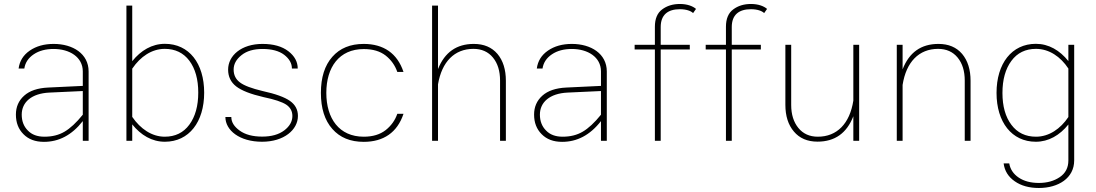

<svg xmlns="http://www.w3.org/2000/svg" viewBox="-20 -709 5518 967"><path d="M426.3 -349.1C426.3 -438.5 346.7 -487.8 250.5 -487.8C202.6 -487.8 162.6 -476.6 129.9 -454.1C97.2 -431.6 78.6 -401.4 73.7 -363.8H102.5C106.9 -393.6 123 -417.5 149.9 -435.5C176.8 -453.6 210.4 -462.4 250 -462.4C330.1 -462.4 397 -421.9 397 -349.1V-276.4L222.7 -268.1C169.4 -265.6 129.4 -252 101.6 -227.1C73.7 -202.1 60.1 -170.4 60.1 -131.8C60.1 -91.3 72.8 -58.6 98.1 -33.2C123.5 -7.3 157.7 5.4 201.2 5.4C275.4 5.4 340.8 -27.3 397 -99.1V0H426.3ZM89.4 -131.8C89.4 -193.8 138.2 -238.3 228.5 -242.7L397 -250.5V-131.3C364.3 -90.8 333.5 -62.5 305.2 -45.9C276.4 -28.8 242.7 -20.5 203.6 -20.5C168 -20.5 140.1 -30.8 120.1 -51.8C99.6 -72.3 89.4 -99.1 89.4 -131.8Z M646 -82.5C689.5 -28.3 745.1 4.9 810.1 4.9C932.1 4.9 1008.3 -94.7 1008.3 -242.2C1008.3 -390.1 932.1 -488.3 810.5 -488.3C745.6 -488.3 689.5 -455.1 646 -400.9V-680.7H616.7V0H646ZM646 -119.1V-364.3L646.5 -363.8C687 -423.8 744.6 -462.9 809.6 -462.9C862.3 -462.9 903.8 -442.9 933.6 -403.3C963.4 -363.3 978.5 -309.6 978.5 -242.7C978.5 -175.3 963.4 -121.6 933.6 -81.1C903.8 -40.5 862.3 -20.5 809.6 -20.5C744.6 -20.5 687 -60.5 646.5 -119.6Z M1301.8 -487.8C1195.3 -487.8 1128.9 -428.7 1128.9 -358.4C1128.9 -322.8 1142.6 -294.9 1169.4 -273.9C1196.3 -252.9 1242.2 -234.9 1308.1 -219.7C1362.3 -208.5 1400.4 -195.8 1421.4 -182.1C1442.4 -168 1452.6 -148.9 1452.6 -125C1452.6 -97.2 1439 -73.2 1411.6 -52.2C1383.8 -31.2 1346.7 -21 1300.3 -21C1252.4 -21 1214.8 -31.2 1187 -51.3C1159.2 -71.3 1145 -93.8 1145 -119.6H1115.2C1115.2 -52.7 1186.5 4.9 1299.8 4.9C1410.2 4.9 1480.5 -55.2 1480.5 -125C1480.5 -156.7 1467.3 -181.6 1440.4 -200.7C1413.6 -219.7 1367.7 -236.3 1302.7 -250.5C1247.6 -263.7 1209.5 -277.8 1188.5 -293.9C1167.5 -309.6 1156.7 -331.1 1156.7 -358.4C1156.7 -386.2 1169.9 -410.2 1196.3 -431.2C1222.2 -452.1 1257.8 -462.4 1302.2 -462.4C1348.6 -462.4 1385.3 -452.6 1411.1 -433.1C1437 -413.1 1450.2 -390.1 1450.2 -363.8H1479.5C1479.5 -397.5 1463.9 -426.8 1432.1 -451.2C1400.4 -475.6 1356.9 -487.8 1301.8 -487.8Z M1812 -487.8C1744.6 -487.8 1691.9 -466.3 1653.8 -422.9C1615.2 -379.4 1596.2 -318.8 1596.2 -241.2C1596.2 -163.6 1615.2 -103 1653.8 -59.6C1691.9 -16.1 1744.6 5.4 1812 5.4C1911.1 5.4 1981 -41.5 2012.2 -135.7H1981C1969.7 -103 1950.2 -75.7 1922.4 -53.7C1894 -31.7 1857.4 -20.5 1812 -20.5C1688 -20.5 1623.5 -112.3 1623.5 -241.2C1623.5 -370.1 1688 -461.9 1812 -461.9C1857.4 -461.9 1894 -451.2 1922.4 -429.2C1950.2 -407.2 1969.7 -379.4 1981 -346.7H2012.2C1981 -440.9 1911.1 -487.8 1812 -487.8Z M2186 -284.2C2205.1 -397.9 2269 -462.9 2364.3 -462.9C2405.8 -462.9 2439 -448.2 2462.9 -418.9C2486.8 -389.6 2498.5 -351.1 2498.5 -303.2V0H2527.8V-302.2C2527.8 -358.4 2513.7 -403.8 2485.4 -437.5C2456.5 -471.2 2417 -487.8 2366.2 -487.8C2279.8 -487.8 2219.7 -445.8 2186 -361.3V-680.7H2156.2V0H2186Z M3036.1 -349.1C3036.1 -438.5 2956.5 -487.8 2860.4 -487.8C2812.5 -487.8 2772.5 -476.6 2739.7 -454.1C2707 -431.6 2688.5 -401.4 2683.6 -363.8H2712.4C2716.8 -393.6 2732.9 -417.5 2759.8 -435.5C2786.6 -453.6 2820.3 -462.4 2859.9 -462.4C2939.9 -462.4 3006.8 -421.9 3006.8 -349.1V-276.4L2832.5 -268.1C2779.3 -265.6 2739.3 -252 2711.4 -227.1C2683.6 -202.1 2669.9 -170.4 2669.9 -131.8C2669.9 -91.3 2682.6 -58.6 2708 -33.2C2733.4 -7.3 2767.6 5.4 2811 5.4C2885.3 5.4 2950.7 -27.3 3006.8 -99.1V0H3036.1ZM2699.2 -131.8C2699.2 -193.8 2748 -238.3 2838.4 -242.7L3006.8 -250.5V-131.3C2974.1 -90.8 2943.4 -62.5 2915 -45.9C2886.2 -28.8 2852.5 -20.5 2813.5 -20.5C2777.8 -20.5 2750 -30.8 2730 -51.8C2709.5 -72.3 2699.2 -99.1 2699.2 -131.8Z M3278.3 -460V0H3307.6V-460H3454.1V-483.4H3307.6V-572.8C3307.6 -634.8 3343.8 -662.6 3404.3 -662.6C3435.5 -662.6 3459.5 -654.3 3470.7 -643.1L3485.4 -664.1C3469.2 -678.2 3440.9 -689 3404.3 -689C3368.7 -689 3338.9 -679.7 3314.9 -661.6C3290.5 -643.6 3278.3 -614.3 3278.3 -574.2V-483.4H3176.3V-460Z M3636.2 -460V0H3665.5V-460H3812V-483.4H3665.5V-572.8C3665.5 -634.8 3701.7 -662.6 3762.2 -662.6C3793.5 -662.6 3817.4 -654.3 3828.6 -643.1L3843.3 -664.1C3827.1 -678.2 3798.8 -689 3762.2 -689C3726.6 -689 3696.8 -679.7 3672.9 -661.6C3648.4 -643.6 3636.2 -614.3 3636.2 -574.2V-483.4H3534.2V-460Z M3935.5 -181.2C3935.5 -125 3949.7 -80.1 3978.5 -46.4C4006.8 -12.7 4046.4 4.4 4097.2 4.4C4184.6 4.4 4244.6 -38.1 4277.8 -123.5V0H4307.1V-483.4H4277.8V-202.1C4259.8 -86.4 4195.3 -20.5 4099.1 -20.5C4057.6 -20.5 4024.9 -35.2 4001 -64.5C3977.1 -93.8 3964.8 -132.3 3964.8 -180.2V-483.4H3935.5Z M4525.9 -281.2C4543.9 -397 4608.4 -462.9 4704.6 -462.9C4746.1 -462.9 4779.3 -448.2 4803.2 -418.9C4827.1 -389.6 4838.9 -351.1 4838.9 -303.2V0H4868.2V-302.2C4868.2 -358.4 4854 -403.8 4825.7 -437.5C4796.9 -471.2 4757.3 -487.8 4706.5 -487.8C4619.1 -487.8 4559.1 -445.3 4525.9 -359.9V-483.4H4496.6V0H4525.9Z M4999 -241.2C4999 -93.8 5075.7 4.9 5196.8 4.9C5261.2 4.9 5317.4 -27.8 5360.8 -82V99.1C5360.8 135.7 5346.2 163.6 5317.4 183.1C5288.6 202.6 5253.4 212.4 5212.4 212.4C5171.9 212.4 5137.7 203.6 5110.8 185.5C5084 167.5 5067.9 143.6 5063 113.8H5034.7C5039.6 151.4 5058.1 181.6 5090.8 204.1C5123 226.6 5163.6 237.8 5212.4 237.8C5310.5 237.8 5390.1 188 5390.1 99.1V-483.4H5360.8V-401.4C5317.4 -455.6 5261.7 -488.3 5197.3 -488.3C5075.7 -488.3 4999 -389.2 4999 -241.2ZM5028.8 -240.7C5028.8 -308.1 5043.9 -361.8 5073.7 -402.3C5103.5 -442.9 5145 -462.9 5197.8 -462.9C5263.7 -462.9 5321.3 -423.8 5360.8 -363.8V-119.6C5321.3 -60.5 5263.7 -20.5 5197.8 -20.5C5145 -20.5 5103.5 -40.5 5073.7 -80.6C5043.9 -120.1 5028.8 -173.8 5028.8 -240.7Z"/></svg>

Font: Estedad Thin
Style: Regular
Weight: 100
Designer: Amin Abedi
Version: Version 7.3